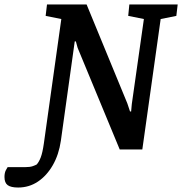

<svg xmlns="http://www.w3.org/2000/svg" viewBox="-119 -668 814 858"><path d="M-38 170Q-70 170 -84.5 159.5Q-99 149 -99 123Q-99 104 -92.5 92Q-86 80 -85 79H-9Q15 79 27.5 74.5Q40 70 45 67Q55 56 63 35.5Q71 15 77 -27L155 -583L85 -597L91 -648H268L450 -206L462 -170H467L470 -203L524 -583L454 -597L459 -648H675L669 -597L599 -583L517 0H416L228 -454L220 -483H215L153 -39Q144 23 117 70Q90 117 50.5 143.5Q11 170 -38 170Z"/></svg>

Font: Faustina Light SemiBold
Style: Italic
Weight: 600
Italic angle: -8°
Version: Version 1.200